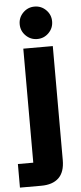

<svg xmlns="http://www.w3.org/2000/svg" viewBox="-81 -740 408 973"><g transform="rotate(-5 123.5 -254.0)"><path d="M-20 200V80H58.3V-500H208.3V80Q208.3 140.8 177.5 170.4Q146.7 200 88.3 200ZM133.3 -542.5Q99.2 -542.5 75 -566.7Q50.8 -590.8 50.8 -625Q50.8 -659.2 75 -683.3Q99.2 -707.5 133.3 -707.5Q167.5 -707.5 191.7 -683.3Q215.8 -659.2 215.8 -625Q215.8 -590.8 191.7 -566.7Q167.5 -542.5 133.3 -542.5Z"/></g></svg>

Font: Funnel Sans ExtraBold
Style: Regular
Weight: 800
Version: Version 1.000; Beta; Release 5; Build 24; ttfautohint (v1.8.